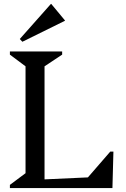

<svg xmlns="http://www.w3.org/2000/svg" viewBox="-20 -950 638 970"><path d="M30 0V-16L109 -75V-615L30 -674V-690H294V-674L205 -615V0ZM187 0V-43L538 -59V0ZM413 0V-41L537 -184H553L548 0ZM93 -739 80 -753 237 -930H239L308 -847V-845Z"/></svg>

Font: Platypi Light
Style: Regular
Weight: 300
Designer: David Sargent
Foundry: Bolt Cutter Type
Version: Version 1.200